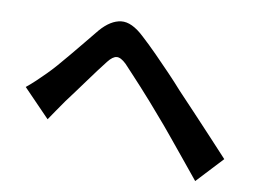

<svg xmlns="http://www.w3.org/2000/svg" viewBox="-71 -767 1142 850"><g transform="rotate(10 500.0 -342.0)"><path d="M43 -302Q65 -320 83.5 -337.5Q102 -355 125 -378Q143 -396 165 -421Q187 -446 212.5 -477Q238 -508 265 -540.5Q292 -573 317 -604Q362 -656 409 -661.5Q456 -667 514 -612Q548 -581 583.5 -545Q619 -509 653.5 -473Q688 -437 717 -404Q751 -368 794 -322.5Q837 -277 881.5 -229Q926 -181 964 -140L854 -22Q820 -64 782.5 -109.5Q745 -155 709 -199Q673 -243 643 -277Q621 -303 595 -332.5Q569 -362 543 -390.5Q517 -419 495 -442.5Q473 -466 460 -480Q435 -504 417 -502.5Q399 -501 378 -474Q363 -455 343.5 -429Q324 -403 303 -374Q282 -345 262 -318Q242 -291 227 -271Q210 -247 193 -222Q176 -197 163 -178Z"/></g></svg>

Font: Farlight84_Sys_V01
Style: Bold
Weight: 700
Designer: Monotype Design Team, Nadine Chahine and Nizar Qandah
Foundry: Monotype Imaging Inc.
Version: Version 2.004;October 31, 2024;FontCreator 14.0.0.2814 64-bi